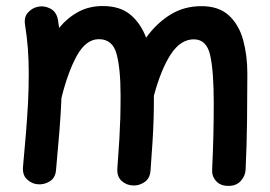

<svg xmlns="http://www.w3.org/2000/svg" viewBox="-20 -564 900 639"><path d="M56.6 -9.3Q68.4 -133.3 72.8 -214.8Q72.8 -217.3 73.2 -220.2Q75.7 -272.9 75.7 -315.9Q75.7 -362.8 72.8 -401.9Q69.8 -440.9 63.5 -480.5Q59.1 -505.9 72.3 -521.2Q85.4 -536.6 104 -541Q125.5 -546.4 146.7 -535.9Q168 -525.4 172.9 -497.6Q174.8 -484.4 176.8 -471.2Q204.6 -504.9 240.5 -524.4Q276.4 -543.9 321.8 -543.9Q379.9 -543.9 414.3 -514.9Q448.7 -485.8 466.3 -438.5Q500.5 -486.3 546.4 -514.9Q592.3 -543.5 650.4 -543.5Q708.5 -543.5 741.9 -512.5Q775.4 -481.4 789.3 -430.4Q803.2 -379.4 803.2 -319.3Q803.2 -241.7 802.2 -161.6Q801.3 -81.5 797.4 0.5Q796.4 21.5 781.5 38.1Q766.6 54.7 740.2 54.7Q713.4 54.7 699 38.3Q684.6 22 686 0.5Q689 -61.5 690.2 -115.5Q691.4 -169.4 691.4 -220.7Q691.4 -327.6 679.4 -380.4Q667.5 -433.1 625 -433.1Q581.1 -433.1 548.6 -383.5Q516.1 -334 492.2 -245.6Q492.2 -201.2 491.2 -167.5Q490.2 -133.8 487.8 -95Q485.4 -56.2 481 3.9Q479 30.3 460.4 42.5Q441.9 54.7 421.4 53.2Q400.4 52.2 384.5 37.8Q368.7 23.4 370.6 -3.9Q375 -62.5 377.2 -100.6Q379.4 -138.7 380.4 -171.4Q381.3 -204.1 381.3 -246.1Q381.3 -335.9 367.9 -384.8Q354.5 -433.6 309.1 -433.6Q266.6 -433.6 236.3 -379.4Q206.1 -325.2 184.6 -238.3Q182.6 -189.5 178 -130.6Q173.3 -71.8 166.5 1.5Q164.6 27.8 145.5 39.6Q126.5 51.3 105 49.3Q85 47.4 69.6 32.7Q54.2 18.1 56.6 -9.3Z"/></svg>

Font: Mikhak-FD SemiBold
Style: Regular
Weight: 600
Designer: Amin Abedi
Version: Version 3.2